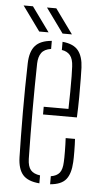

<svg xmlns="http://www.w3.org/2000/svg" viewBox="-54 -780 436 819"><g transform="rotate(5 164.5 -370.0)"><path d="M52.5 -98Q51.5 -141 50.8 -190Q50 -239 50 -291.2Q50 -343.5 50.5 -396.8Q51 -450 52.5 -501Q54 -551.5 76 -576.2Q98 -601 146.5 -605V-570.5Q117.5 -566 105.5 -549.2Q93.5 -532.5 92.5 -504Q91.5 -458 91 -408Q90.5 -358 90.5 -305.8Q90.5 -253.5 91 -200.5Q91.5 -147.5 92.5 -95Q93.5 -62.5 106.2 -47.5Q119 -32.5 146.5 -29V5Q97 1 75.5 -23.5Q54 -48 52.5 -98ZM192.5 5V-29.5Q218 -33.5 229.8 -48.5Q241.5 -63.5 242.5 -95Q243.5 -110 243.2 -139.8Q243 -169.5 241.5 -197H281.5Q283 -174 283.2 -144Q283.5 -114 282.5 -98Q280 -48 260.2 -23.5Q240.5 1 192.5 5ZM136.5 -289V-322H242.5Q243.5 -357.5 243.8 -394.8Q244 -432 243.8 -461.8Q243.5 -491.5 242.5 -504Q241 -535.5 228.5 -551Q216 -566.5 192.5 -570V-605Q240 -600.5 260.2 -575Q280.5 -549.5 282.5 -502Q283 -491 283.5 -456.2Q284 -421.5 283.8 -376.2Q283.5 -331 281.5 -289ZM89.5 -640 13.5 -745H53.5L129.5 -640ZM189.5 -640 113.5 -745H153.5L229.5 -640Z"/></g></svg>

Font: Big Shoulders Stencil Text SC Thin
Style: Regular
Weight: 100
Designer: Patric King
Foundry: XO Type Co
Version: Version 2.001